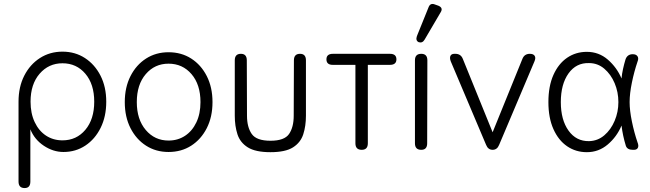

<svg xmlns="http://www.w3.org/2000/svg" viewBox="-20 -760 3295 974"><path d="M105 194Q74 194 74 161V-244Q74 -319 103 -376Q132 -433 182.5 -465.5Q233 -498 297 -498Q361 -498 411 -465.5Q461 -433 490 -376Q519 -319 519 -244Q519 -169 490.5 -111.5Q462 -54 413 -21.5Q364 11 302 11Q250 11 202.5 -20.5Q155 -52 134 -104V161Q134 194 105 194ZM297 -48Q368 -48 413 -101.5Q458 -155 458 -244Q458 -333 413 -386Q368 -439 297 -439Q227 -439 181 -386Q135 -333 135 -244Q135 -185 156 -140.5Q177 -96 213.5 -72Q250 -48 297 -48Z M835 11Q771 11 721 -21Q671 -53 642 -110Q613 -167 613 -242Q613 -317 642 -374Q671 -431 721 -463Q771 -495 835 -495Q900 -495 950 -463Q1000 -431 1029 -374Q1058 -317 1058 -242Q1058 -167 1029 -110Q1000 -53 950 -21Q900 11 835 11ZM835 -47Q882 -47 918.5 -71Q955 -95 976 -139Q997 -183 997 -242Q997 -331 951.5 -384Q906 -437 835 -437Q765 -437 719.5 -384Q674 -331 674 -242Q674 -154 719.5 -100.5Q765 -47 835 -47Z M1352 12Q1276 12 1237 -12.5Q1198 -37 1184.5 -79Q1171 -121 1171 -173V-454Q1171 -487 1202 -487Q1232 -487 1232 -454L1233 -173Q1233 -115 1257 -80.5Q1281 -46 1352 -46Q1423 -46 1446.5 -80.5Q1470 -115 1470 -173L1471 -454Q1471 -487 1502 -487Q1532 -487 1532 -454V-173Q1532 -121 1518.5 -79Q1505 -37 1466.5 -12.5Q1428 12 1352 12Z M1815 0Q1783 0 1783 -33V-431H1668Q1636 -431 1636 -459Q1636 -487 1669 -487H1958Q1991 -487 1991 -459Q1991 -431 1958 -431H1846V-33Q1846 0 1815 0Z M2117 0Q2085 0 2085 -33V-454Q2085 -487 2117 -487Q2148 -487 2148 -454L2147 -33Q2147 0 2117 0ZM2134 -559Q2123 -540 2104 -546Q2087 -554 2095 -577L2154 -723Q2163 -747 2187 -737L2204 -731Q2230 -720 2215 -697Z M2479 0Q2456 0 2446 -25L2267 -448Q2260 -466 2265 -476.5Q2270 -487 2285 -487H2290Q2318 -487 2328 -461L2479 -89L2630 -461Q2640 -487 2668 -487Q2686 -487 2692.5 -476.5Q2699 -466 2691 -448L2512 -25Q2502 0 2479 0Z M2957 12Q2901 12 2857 -18Q2813 -48 2787.5 -105Q2762 -162 2762 -242Q2762 -323 2787.5 -380Q2813 -437 2857 -467Q2901 -497 2957 -497Q3018 -497 3063.5 -457.5Q3109 -418 3133 -362Q3135 -385 3140.5 -410Q3146 -435 3153 -458Q3162 -485 3190 -485Q3207 -485 3214 -474.5Q3221 -464 3214 -447Q3197 -397 3185.5 -341Q3174 -285 3174 -242Q3174 -200 3185.5 -144Q3197 -88 3214 -38Q3221 -21 3216 -10.5Q3211 0 3196 0H3190Q3162 0 3155 -20Q3139 -72 3133 -123Q3109 -66 3063 -27Q3017 12 2957 12ZM2968 -44Q3012 -45 3045.5 -73.5Q3079 -102 3098 -147Q3117 -192 3117 -242Q3117 -293 3098 -338Q3079 -383 3045.5 -411.5Q3012 -440 2968 -440Q2903 -442 2864 -387.5Q2825 -333 2825 -242Q2825 -152 2864 -97.5Q2903 -43 2968 -44Z"/></svg>

Font: Shin Retro Maru Gothic Regular
Style: Regular
Weight: 400
Designer: Iose
Foundry: Typographish
Version: Version 1.002